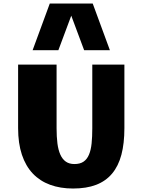

<svg xmlns="http://www.w3.org/2000/svg" viewBox="-20 -1058 811 1092"><path d="M395.5 14.2Q322.8 14.2 264.9 -7.1Q207 -28.3 166.5 -71Q126 -113.8 104.5 -178.2Q83 -242.7 83 -329.1V-690.4H301.8V-328.1Q301.8 -279.8 306.6 -242.2Q311.5 -204.6 323.2 -178.5Q335 -152.3 354.5 -138.7Q374 -125 403.3 -125Q435.5 -125 455.3 -138.7Q475.1 -152.3 486.1 -178.5Q497.1 -204.6 501 -242.2Q504.9 -279.8 504.9 -328.1V-690.4H687.5V-329.1Q687.5 -242.2 670.4 -177.7Q653.3 -113.3 617.4 -70.6Q581.5 -27.8 526.6 -6.8Q471.7 14.2 395.5 14.2ZM458.5 -772.5 385.3 -968.8 312 -772.5H165.5L263.2 -1038.1H507.3L605 -772.5Z"/></svg>

Font: Candal
Style: Regular
Weight: 400
Designer: vernon adams
Foundry: vernon adams
Version: Version 1.000